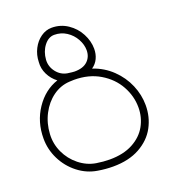

<svg xmlns="http://www.w3.org/2000/svg" viewBox="-138 -804 855 963"><g transform="rotate(-20 289.5 -322.0)"><path d="M559 -176Q559 -113 530.5 -60Q502 -7 443.5 25.5Q385 58 301 58Q261 58 220 51Q164 42 118 6Q72 -30 46 -82.5Q20 -135 20 -193Q20 -282 66.5 -351Q113 -420 185 -444Q157 -465 141.5 -496.5Q126 -528 129 -562Q130 -600 146.5 -632Q163 -664 190 -683Q217 -702 248 -702Q295 -702 333 -676.5Q371 -651 392 -611Q413 -571 413 -530Q413 -502 402 -478.5Q391 -455 369 -440Q428 -420 471 -378.5Q514 -337 536.5 -284Q559 -231 559 -176ZM245 -460Q273 -456 282 -456Q328 -456 351.5 -478.5Q375 -501 375 -536Q375 -566 358.5 -596Q342 -626 313 -645Q284 -664 248 -664Q217 -664 193.5 -633.5Q170 -603 167 -560Q165 -524 187.5 -495Q210 -466 245 -460ZM297 19Q370 19 420.5 -8Q471 -35 496 -80Q521 -125 521 -178Q521 -238 490.5 -293Q460 -348 401.5 -383Q343 -418 264 -418Q247 -418 239 -417Q191 -414 151 -385Q111 -356 86 -308Q61 -260 58 -203Q55 -152 76.5 -105.5Q98 -59 138 -27Q178 5 226 13Q264 19 297 19Z"/></g></svg>

Font: Vibes
Style: Regular
Weight: 400
Designer: AbdElmomen Kadhim
Version: Version 1.100